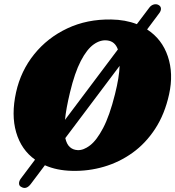

<svg xmlns="http://www.w3.org/2000/svg" viewBox="-20 -809 845 926"><path d="M82.5 92.5Q72 87.5 71.8 75.8Q71.5 64 81 51.5L149 -39Q82.5 -86.5 58 -170.8Q33.5 -255 57.5 -364Q80.5 -467.5 144.8 -547.2Q209 -627 304.5 -672Q400 -717 516.5 -715Q584.5 -714 640 -692.5L700 -772Q708.5 -783.5 721 -787.2Q733.5 -791 744.5 -785Q755.5 -779 756.2 -768.2Q757 -757.5 748.5 -746L689.5 -667Q761.5 -620.5 789.5 -537Q817.5 -453.5 795.5 -354Q774.5 -258.5 728.5 -188Q682.5 -117.5 619 -72Q555.5 -26.5 481 -4.8Q406.5 17 328 15Q254 13.5 196.5 -12L128 79Q106.5 107 82.5 92.5ZM317.5 -363Q308 -323.5 302 -290.8Q296 -258 293.5 -231L548.5 -570.5Q534.5 -610 497 -614Q464.5 -618 431.8 -594.8Q399 -571.5 369.8 -515.2Q340.5 -459 317.5 -363ZM354.5 -85Q382.5 -83.5 414.2 -107.8Q446 -132 477.2 -191.2Q508.5 -250.5 534.5 -354.5Q545 -396 550.5 -430.2Q556 -464.5 557 -491.5L295 -143Q301.5 -113.5 316.8 -99.8Q332 -86 354.5 -85Z"/></svg>

Font: Fraunces 9pt S100 Black
Style: Italic
Weight: 900
Italic angle: -16°
Version: Version 1.000; ttfautohint (v1.8.3)